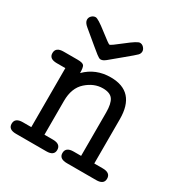

<svg xmlns="http://www.w3.org/2000/svg" viewBox="-152 -755 829 871"><g transform="rotate(30 262.5 -319.5)"><path d="M12 -30Q12 -61 53 -61H97V-370H52Q12 -370 12 -400Q12 -431 53 -431H126Q154 -431 160 -421.5Q166 -412 166 -384Q219 -437 297 -437Q427 -437 427 -293V-61H471Q512 -61 512 -30Q512 0 472 0H319Q278 0 278 -30Q278 -61 319 -61H358V-288Q358 -335 343.5 -355.5Q329 -376 291 -376Q245 -376 205.5 -341Q166 -306 166 -238V-61H210Q251 -61 251 -30Q251 0 211 0H52Q12 0 12 -30ZM72 -610Q72 -622 81 -630.5Q90 -639 101 -639Q114 -639 163 -600.5Q212 -562 217 -562Q223 -562 271.5 -600.5Q320 -639 333 -639Q345 -639 353.5 -629.5Q362 -620 362 -610Q362 -599 354 -590.5Q346 -582 301 -545Q266 -516 242 -496Q227 -484 217 -484H214Q208 -484 193 -495.5Q178 -507 92 -579Q72 -595 72 -610Z"/></g></svg>

Font: CMU Typewriter Text
Style: Regular
Weight: 500
Monospace: yes
Version: Version 0.7.0